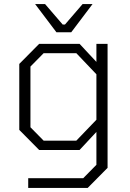

<svg xmlns="http://www.w3.org/2000/svg" viewBox="-20 -739 639 946"><path d="M258 -580 153 -719H202L289 -618H300L387 -719H436L331 -580ZM119 187V139H390L455 73V-89L372 0H173L75 -99V-424L173 -523H372L455 -434V-523H510V88L412 187ZM356 -46 455 -149V-373L356 -477H195L130 -411V-112L195 -46Z"/></svg>

Font: Tomorrow Light
Style: Regular
Weight: 300
Designer: Tony de Marco, Monica Rizzolli
Foundry: Just in Type
Version: Version 2.002